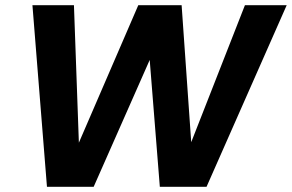

<svg xmlns="http://www.w3.org/2000/svg" viewBox="-20 -720 1125 740"><path d="M161 0 105 -700H265L284 -170L513 -700H680L717 -172L924 -700H1085L776 0H596L557 -489L341 0Z"/></svg>

Font: DM Sans 18pt Black
Style: Italic
Weight: 900
Italic angle: -10°
Designer: Colophon Foundry, Jonny Pinhorn
Foundry: Colophon Foundry
Version: Version 4.004;gftools[0.9.30]